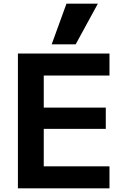

<svg xmlns="http://www.w3.org/2000/svg" viewBox="-20 -1020 676 1040"><path d="M77 0V-730H573V-611H217V-437H553V-322H217V-119H573V0ZM390 -780H260L340 -1000H510Z"/></svg>

Font: M PLUS 1 Thin
Style: Bold
Weight: 700
Version: Version 1.001